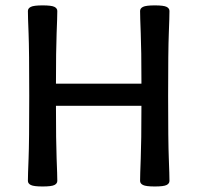

<svg xmlns="http://www.w3.org/2000/svg" viewBox="-20 -674 724 702"><path d="M545.9 7.8Q513.7 7.8 502.9 2.4Q492.2 -2.9 492.2 -12.7Q492.2 -33.2 494.6 -94.7Q497.1 -156.2 497.1 -287.1H184.6Q184.6 -156.2 187 -94.7Q189.5 -33.2 189.5 -12.7Q189.5 -2.9 179 2.4Q168.5 7.8 135.7 7.8Q103.5 7.8 92.8 2.4Q82 -2.9 82 -12.7Q82 -33.2 84.5 -94.7Q86.9 -156.2 86.9 -323.2Q86.9 -490.2 84.5 -551.8Q82 -613.3 82 -633.8Q82 -643.6 92.8 -648.9Q103.5 -654.3 135.7 -654.3Q168.5 -654.3 179 -648.9Q189.5 -643.6 189.5 -633.8Q189.5 -613.3 187 -551.8Q184.6 -490.2 184.6 -368.2H497.1V-378.9Q497.1 -490.2 494.6 -551.8Q492.2 -613.3 492.2 -633.8Q492.2 -643.6 502.9 -648.9Q513.7 -654.3 545.9 -654.3Q578.6 -654.3 589.1 -648.9Q599.6 -643.6 599.6 -633.8Q599.6 -613.3 597.2 -551.8Q594.7 -490.2 594.7 -323.2Q594.7 -156.2 597.2 -94.7Q599.6 -33.2 599.6 -12.7Q599.6 -2.9 589.1 2.4Q578.6 7.8 545.9 7.8Z"/></svg>

Font: Bainsley
Style: Regular
Weight: 400
Designer: Paul James MIller
Foundry: High-Logic / Made with FontCreator
Version: Version 1.411;March 28, 2021;FontCreator 13.0.0.2683 64-bit